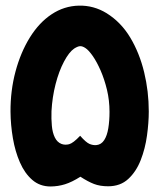

<svg xmlns="http://www.w3.org/2000/svg" viewBox="-20 -661 568 685"><path d="M160.4 4.3Q122.1 4.3 95 -19.3Q68 -42.8 51.1 -81.6Q34.1 -120.4 26 -167.8Q17.9 -215.2 17.5 -262.5Q17.1 -337.8 35.3 -405.8Q53.5 -473.9 86.5 -527.3Q119.6 -580.6 164.1 -610Q208.6 -639.7 261.6 -640.9Q314.5 -642 360.2 -614Q411.8 -581.9 444.8 -526.8Q477.8 -471.6 494.3 -403.2Q510.8 -334.8 510.8 -263.2Q510.8 -223.6 504.4 -177.3Q498.1 -130.9 482 -89.8Q465.9 -48.7 437.7 -22.6Q409.4 3.6 365.9 3.6Q336.8 3.6 315.3 -4.7Q293.9 -12.9 266.9 -30.5Q236.4 -11.2 211.8 -3.6Q187.2 4.1 160.4 4.3ZM324.4 -143.4Q341.5 -145.3 351.8 -161.2Q362.1 -177.1 366.4 -203.5Q370.7 -229.8 370.7 -261.8Q370.7 -302.9 361.7 -340.5Q352.6 -378.2 338.9 -409.6Q325.1 -441 310.5 -461.8Q295.8 -482.6 284.6 -489.7Q274.2 -496.6 265.8 -496.3Q257.4 -495.9 244.6 -487.7Q226.4 -475.3 208.3 -441.2Q190.2 -407.1 178.3 -360.8Q166.4 -314.5 163.7 -264.3Q162.7 -237 165 -212.3Q167.2 -187.6 175.6 -170.6Q184 -153.5 199.3 -147.5Q211.7 -142.8 226.3 -146.4Q240.9 -150.1 265.9 -176.6Q287 -152.6 299.6 -147.4Q312.3 -142.2 324.4 -143.4Z"/></svg>

Font: Mada
Style: Regular
Weight: 400
Designer: Khaled Hosny
Version: Version 1.5